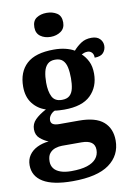

<svg xmlns="http://www.w3.org/2000/svg" viewBox="-106 -834 774 1134"><g transform="rotate(-10 280.5 -267.0)"><path d="M236 236Q118 236 59.5 200.5Q1 165 1 99Q1 65 18.5 39.5Q36 14 66.5 -1Q97 -16 136 -20Q110 -30 86.5 -50Q63 -70 63 -105Q63 -138 86.5 -162Q110 -186 153 -209Q105 -224 74.5 -263.5Q44 -303 44 -364Q44 -452 96.5 -500.5Q149 -549 260 -549Q298 -549 329 -541.5Q360 -534 382 -521Q402 -544 428 -561.5Q454 -579 491 -579Q524 -579 541 -561.5Q558 -544 558 -520Q558 -496 542.5 -478Q527 -460 490 -460Q490 -481 479.5 -491.5Q469 -502 455 -502Q443 -502 434 -499Q425 -496 418 -492Q440 -472 455 -442Q470 -412 470 -368Q470 -289 419 -239Q368 -189 260 -189Q249 -189 230.5 -190Q212 -191 204 -193Q190 -188 178 -173.5Q166 -159 166 -141Q166 -125 178.5 -117.5Q191 -110 217 -110H334Q434 -110 480.5 -69.5Q527 -29 527 43Q527 132 455.5 184Q384 236 236 236ZM238 176Q297 176 333.5 164Q370 152 388 130Q406 108 406 78Q406 48 386 33.5Q366 19 326 19H209Q190 19 169.5 25.5Q149 32 135 49Q121 66 121 98Q121 122 134 139.5Q147 157 173.5 166.5Q200 176 238 176ZM257 -248Q287 -248 303 -262.5Q319 -277 325 -303.5Q331 -330 331 -365Q331 -402 325 -430Q319 -458 303 -473.5Q287 -489 257 -489Q228 -489 211.5 -473Q195 -457 188.5 -429Q182 -401 182 -364Q182 -312 198 -280Q214 -248 257 -248ZM256 -626Q220 -626 195 -644Q170 -662 170 -698Q170 -737 195 -753.5Q220 -770 256 -770Q291 -770 317 -753.5Q343 -737 343 -698Q343 -662 317 -644Q291 -626 256 -626Z"/></g></svg>

Font: Noto Rashi Hebrew
Style: Bold
Weight: 700
Version: Version 1.006